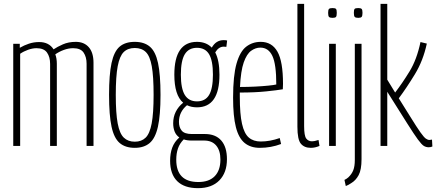

<svg xmlns="http://www.w3.org/2000/svg" viewBox="-20 -760 2272 1000"><path d="M49 0V-532H83V-511Q105 -524 130.5 -532.5Q156 -541 184 -541Q235 -541 259 -503Q278 -516 307.5 -529Q337 -542 375 -542Q418 -542 442.5 -514Q467 -486 467 -433V0H431V-428Q431 -463 415.5 -486Q400 -509 361 -509Q337 -509 312.5 -500Q288 -491 268 -477Q276 -456 276 -428V0H241V-427Q241 -463 225 -486Q209 -509 170 -509Q150 -509 127 -501Q104 -493 85 -480V0Z M548 -266Q548 -372 561 -432Q574 -492 603 -517Q632 -542 682 -542Q731 -542 760.5 -517Q790 -492 803 -432Q816 -372 816 -266Q816 -160 802.5 -100Q789 -40 759.5 -15Q730 10 682 10Q633 10 603.5 -15Q574 -40 561 -100Q548 -160 548 -266ZM583 -266Q583 -170 593 -117Q603 -64 625 -43Q647 -22 682 -22Q717 -22 738.5 -43Q760 -64 770 -117Q780 -170 780 -266Q780 -362 770.5 -415Q761 -468 739.5 -489Q718 -510 682 -510Q646 -510 624.5 -489Q603 -468 593 -415Q583 -362 583 -266Z M1006 -201Q976 -201 954 -212Q912 -177 912 -125Q912 -97 926.5 -79.5Q941 -62 979 -62H1047Q1103 -62 1132.5 -28Q1162 6 1162 69Q1162 139 1122.5 179.5Q1083 220 1011 220Q940 220 903 183.5Q866 147 866 77Q866 39 877 9Q888 -21 914 -44Q897 -56 889.5 -75Q882 -94 882 -118Q882 -151 895.5 -178Q909 -205 934 -225Q888 -264 888 -371Q888 -542 1006 -542Q1054 -542 1083 -512Q1105 -551 1145 -551Q1156 -551 1163 -549L1159 -516Q1155 -517 1145 -517Q1119 -517 1101 -487Q1123 -445 1123 -371Q1123 -201 1006 -201ZM1006 -232Q1049 -232 1069 -265.5Q1089 -299 1089 -371Q1089 -444 1069 -477.5Q1049 -511 1006 -511Q963 -511 942.5 -477.5Q922 -444 922 -371Q922 -299 942.5 -265.5Q963 -232 1006 -232ZM898 72Q898 188 1013 188Q1069 188 1098.5 157.5Q1128 127 1128 71Q1128 24 1106 -2Q1084 -28 1043 -28H977Q954 -28 937 -34Q916 -13 907 13Q898 39 898 72Z M1333 10Q1285 10 1254 -15.5Q1223 -41 1208.5 -98Q1194 -155 1194 -251Q1194 -366 1212 -429Q1230 -492 1262.5 -517Q1295 -542 1338 -542Q1396 -542 1425 -491Q1454 -440 1454 -323Q1454 -318 1453.5 -308Q1453 -298 1453 -295Q1424 -290 1366 -284Q1308 -278 1229 -278Q1229 -267 1229 -256Q1229 -166 1240.5 -115Q1252 -64 1276 -43.5Q1300 -23 1338 -23Q1386 -23 1437 -41L1444 -10Q1391 10 1333 10ZM1230 -307Q1270 -307 1309 -309Q1348 -311 1377.5 -314Q1407 -317 1419 -320Q1419 -426 1398.5 -469Q1378 -512 1336 -512Q1311 -512 1288 -495.5Q1265 -479 1249.5 -435Q1234 -391 1230 -307Z M1564 -740V-103Q1564 -53 1575 -38.5Q1586 -24 1605 -24Q1611 -24 1619 -25.5Q1627 -27 1639 -31L1644 0Q1621 10 1599 10Q1565 10 1547 -11.5Q1529 -33 1529 -100V-740Z M1712 -667Q1698 -667 1693.5 -672Q1689 -677 1689 -693Q1689 -709 1693.5 -713.5Q1698 -718 1712 -718Q1726 -718 1730 -713.5Q1734 -709 1734 -693Q1734 -677 1730 -672Q1726 -667 1712 -667ZM1694 0V-532H1729V0Z M1846 -667Q1832 -667 1827.5 -672Q1823 -677 1823 -693Q1823 -709 1827 -713.5Q1831 -718 1846 -718Q1859 -718 1863.5 -713.5Q1868 -709 1868 -693Q1868 -677 1863.5 -672Q1859 -667 1846 -667ZM1863 -532V69Q1863 124 1848 152Q1833 180 1809 194Q1802 199 1795 202.5Q1788 206 1781 209L1774 177Q1779 175 1784 171.5Q1789 168 1794 164Q1812 147 1820 126.5Q1828 106 1828 73V-532Z M2213 7Q2199 7 2187.5 0Q2176 -7 2156.5 -33.5Q2137 -60 2101 -117L1997 -282V0H1962V-740H1997V-345L2038 -278Q2075 -326 2113 -388Q2151 -450 2170 -541L2203 -533Q2184 -444 2141 -373.5Q2098 -303 2057 -248L2117 -152Q2151 -97 2169.5 -71Q2188 -45 2198 -38Q2208 -31 2217 -31Q2220 -31 2223.5 -32Q2227 -33 2230 -33L2232 3Q2228 5 2223 6Q2218 7 2213 7Z"/></svg>

Font: Georama Condensed ExtraLight
Style: Regular
Weight: 200
Width: 3
Designer: Jean-Baptiste Levee
Foundry: Production Type
Version: Version 1.000